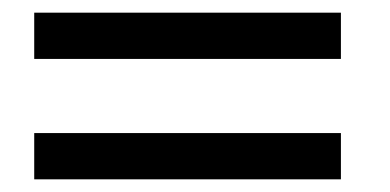

<svg xmlns="http://www.w3.org/2000/svg" viewBox="-20 -426 616 303"><path d="M518 -406V-333H34V-406ZM518 -216V-143H34V-216Z"/></svg>

Font: Minipax
Style: Bold
Weight: 600
Designer: Raphaël Ronot, Igor Stepanchenko (Cyrillic)
Foundry: steppetype
Version: Version 1.002